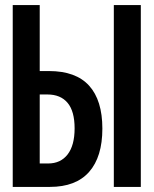

<svg xmlns="http://www.w3.org/2000/svg" viewBox="-20 -734 603 754"><path d="M30 0V-714H136V-455H172Q278 -455 330 -397.5Q382 -340 382 -229Q382 -118 330 -59Q278 0 176 0ZM427 0V-714H533V0ZM136 -92H169Q218 -92 245.5 -127.5Q273 -163 273 -230Q273 -297 245.5 -330Q218 -363 166 -363H136Z"/></svg>

Font: Noto Sans Mono SemiCondensed SemiBold
Style: Regular
Weight: 600
Width: 4
Designer: Monotype Design Team
Foundry: Monotype Imaging Inc.
Version: Version 2.014; ttfautohint (v1.8.4.7-5d5b)